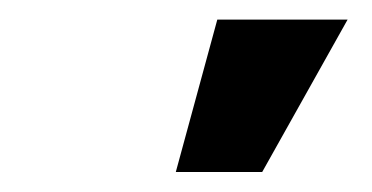

<svg xmlns="http://www.w3.org/2000/svg" viewBox="-20 -775 372 192"><path d="M155.8 -603 197.3 -755.4H327.6L242.2 -603Z"/></svg>

Font: Inter 20pt
Style: Bold Italic
Weight: 700
Italic angle: -9.3988°
Version: Version 4.001;git-66647c0bb